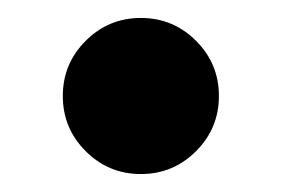

<svg xmlns="http://www.w3.org/2000/svg" viewBox="-20 -361 314 214"><path d="M137 -167Q101 -167 75.5 -192.5Q50 -218 50 -254Q50 -290 75.5 -315.5Q101 -341 137 -341Q173 -341 198.5 -315.5Q224 -290 224 -254Q224 -218 198.5 -192.5Q173 -167 137 -167Z"/></svg>

Font: Libre Bodoni
Style: Bold
Weight: 700
Designer: Pablo Impallari, Rodrigo Fuenzalida
Foundry: Impallari Type
Version: Version 2.005;gftools[0.9.23]